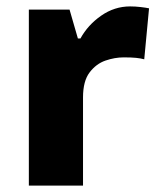

<svg xmlns="http://www.w3.org/2000/svg" viewBox="-20 -579 497 599"><path d="M386 -559Q402 -559 419 -557Q436 -555 445 -553L430 -394Q419 -397 404.5 -398.5Q390 -400 366 -400Q338 -400 309 -390Q280 -380 259.5 -353Q239 -326 239 -275V0H70V-549H197L223 -459H231Q254 -501 295.5 -530Q337 -559 386 -559Z"/></svg>

Font: Noto Sans Thai Looped ExtraBold
Style: Regular
Weight: 800
Designer: Sasikarn Vongin, Ben Mitchell
Foundry: The Fontpad Ltd
Version: Version 1.001; ttfautohint (v1.8.4.7-5d5b)